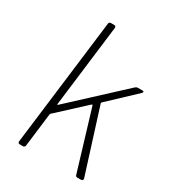

<svg xmlns="http://www.w3.org/2000/svg" viewBox="-171 -796 806 892"><g transform="rotate(30 231.5 -350.0)"><path d="M74 0H92C98 0 102 -4 103 -10L125 -190C125 -192 127 -194 128 -195L271 -327C273 -329 276 -328 277 -326L373 -8C375 -2 378 0 383 0H404C410 0 415 -5 413 -12L305 -354C305 -356 306 -358 307 -359L446 -490C453 -497 452 -502 443 -502H419C414 -502 410 -500 406 -497L137 -248C135 -246 132 -247 133 -250L187 -690C187 -696 184 -700 178 -700H160C154 -700 149 -696 149 -690L65 -10C65 -4 68 0 74 0Z"/></g></svg>

Font: Barlow ExtraLight
Style: Italic
Weight: 275
Italic angle: -7°
Designer: Jeremy Tribby
Foundry: Tribby Type
Version: Version 1.422;hotconv 1.0.109;makeotfexe 2.5.65596